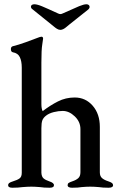

<svg xmlns="http://www.w3.org/2000/svg" viewBox="-20 -877 571 900"><path d="M18 -9Q18 -15 23 -19Q28 -23 41 -27Q61 -33 71.5 -40.5Q82 -48 82 -67V-560Q82 -590 73 -609Q64 -628 40 -632Q31 -634 31 -647Q31 -657 39 -660Q64 -666 100.5 -679Q137 -692 165 -703Q171 -705 174 -705Q182 -705 182 -696Q182 -691 178 -667.5Q174 -644 174 -584V-390Q174 -367 180 -356Q215 -383 251.5 -401.5Q288 -420 330 -420Q381 -420 414.5 -381.5Q448 -343 448 -282V-69Q448 -51 458.5 -42Q469 -33 488 -27Q500 -23 505 -19Q510 -15 510 -9Q510 3 489 3Q461 3 443 0Q421 -2 403 -2Q385 -2 363 0Q347 3 318 3Q297 3 297 -9Q297 -16 302 -19.5Q307 -23 319 -27Q337 -33 347 -42Q357 -51 357 -70V-272Q357 -306 330.5 -331.5Q304 -357 274 -357Q254 -357 232 -351.5Q210 -346 196 -335Q183 -325 178.5 -313Q174 -301 174 -276V-67Q175 -49 184 -41Q193 -33 211 -27Q233 -20 233 -9Q233 3 213 3Q185 3 167 0Q143 -2 127 -2Q110 -2 86 0Q65 3 38 3Q18 3 18 -9ZM221 -762 133 -833Q125 -838 125 -846Q125 -851 129.5 -854Q134 -857 141 -857Q154 -857 177 -847.5Q200 -838 252 -814Q258 -811 263 -811Q268 -811 274 -814Q329 -839 351 -848Q373 -857 385 -857Q392 -857 396 -853.5Q400 -850 400 -845Q400 -838 393 -832L305 -762Q302 -760 293 -752Q284 -744 276.5 -740.5Q269 -737 263 -737Q255 -737 247 -742Q239 -747 231.5 -753.5Q224 -760 221 -762Z"/></svg>

Font: EB Garamond Medium
Style: Regular
Weight: 500
Designer: Georg Duffner and Octavio Pardo
Foundry: Georg Duffner
Version: Version 1.000